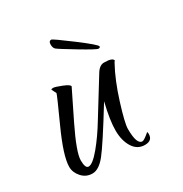

<svg xmlns="http://www.w3.org/2000/svg" viewBox="-119 -518 621 652"><g transform="rotate(-30 191.5 -191.5)"><path d="M94 -260 85 -278Q85 -281 92.5 -281Q100 -281 125 -271Q150 -261 150 -254Q140 -234 95.5 -143Q51 -52 51 -20.5Q51 11 64 11Q80 11 110 -25Q140 -61 169 -109L253 -245Q267 -269 285 -269Q321 -269 321 -255Q321 -259 316 -250Q288 -199 265.5 -127Q243 -55 243 -33Q243 28 265 28Q272 28 294 9Q296 9 296 17Q296 43 266.5 43Q237 43 220.5 16.5Q204 -10 204 -49.5Q204 -89 220 -155Q142 -28 115.5 5Q89 38 64 38Q39 38 22.5 19.5Q6 1 6 -21Q6 -63 50 -159.5Q94 -256 94 -260ZM300 -324Q300 -319 293 -319Q286 -319 229.5 -353Q173 -387 166 -393Q159 -399 159 -412.5Q159 -426 169 -426Q174 -426 237 -378.5Q300 -331 300 -324Z"/></g></svg>

Font: Qwigley
Style: Regular
Weight: 400
Designer: Robert E. Leuschke
Foundry: Robert E. Leuschke
Version: Version 1.003